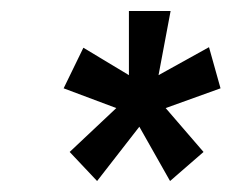

<svg xmlns="http://www.w3.org/2000/svg" viewBox="-20 -729 422 350"><path d="M192 -532 96 -568 132 -642 215 -592V-709H291L269 -592L361 -643L382 -568L282 -532L351 -452L290 -399L234 -498L157 -399L107 -452Z"/></svg>

Font: Karla Tamil Inclined
Style: Bold
Weight: 700
Designer: Jonathan Pinhorn
Foundry: Jonathan Pinhorn
Version: Version 1.001